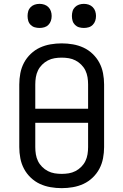

<svg xmlns="http://www.w3.org/2000/svg" viewBox="-20 -968 640 996"><path d="M300 8Q271 8 242 3Q213 -2 187 -14Q161 -26 139.5 -46.5Q118 -67 104.5 -92.5Q91 -118 85.5 -147Q80 -176 80 -205V-530Q80 -559 85.5 -588Q91 -617 104.5 -642.5Q118 -668 139.5 -688.5Q161 -709 187 -721Q213 -733 242 -738Q271 -743 300 -743Q329 -743 358 -738Q387 -733 413 -721Q439 -709 460.5 -688.5Q482 -668 495.5 -642.5Q509 -617 514.5 -588Q520 -559 520 -530V-205Q520 -176 514.5 -147Q509 -118 495.5 -92.5Q482 -67 460.5 -46.5Q439 -26 413 -14Q387 -2 358 3Q329 8 300 8ZM163 -404H437V-530Q437 -549 434 -567.5Q431 -586 423 -602.5Q415 -619 401.5 -632.5Q388 -646 371.5 -654.5Q355 -663 337 -666Q319 -669 300 -669Q281 -669 263 -666Q245 -663 228.5 -654.5Q212 -646 198.5 -632.5Q185 -619 177 -602.5Q169 -586 166 -567.5Q163 -549 163 -530ZM300 -66Q319 -66 337 -69Q355 -72 371.5 -80.5Q388 -89 401.5 -102.5Q415 -116 423 -132.5Q431 -149 434 -167.5Q437 -186 437 -205V-331H163V-205Q163 -186 166 -167.5Q169 -149 177 -132.5Q185 -116 198.5 -102.5Q212 -89 228.5 -80.5Q245 -72 263 -69Q281 -66 300 -66ZM415 -823Q402 -823 390 -826.5Q378 -830 369 -839Q360 -848 356.5 -860Q353 -872 353 -885Q353 -898 356.5 -910Q360 -922 369 -931Q378 -940 390 -944Q402 -948 415 -948Q428 -948 440 -944Q452 -940 461 -931Q470 -922 474 -910Q478 -898 478 -885Q478 -872 474 -860Q470 -848 461 -839Q452 -830 440 -826.5Q428 -823 415 -823ZM185 -823Q172 -823 160 -826.5Q148 -830 139 -839Q130 -848 126.5 -860Q123 -872 123 -885Q123 -898 126.5 -910Q130 -922 139 -931Q148 -940 160 -944Q172 -948 185 -948Q198 -948 210 -944Q222 -940 231 -931Q240 -922 244 -910Q248 -898 248 -885Q248 -872 244 -860Q240 -848 231 -839Q222 -830 210 -826.5Q198 -823 185 -823Z"/></svg>

Font: Iosevka Extended
Style: Regular
Weight: 400
Width: 7
Monospace: yes
Designer: Belleve Invis
Foundry: Belleve Invis
Version: Version 32.5.0; ttfautohint (v1.8.4)